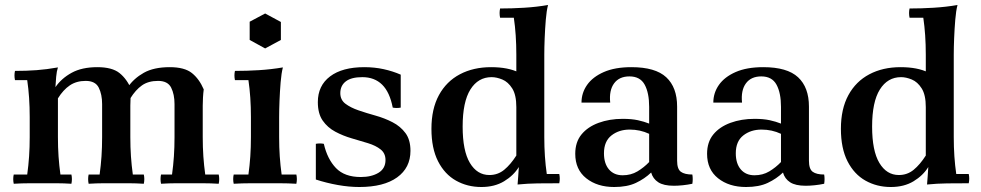

<svg xmlns="http://www.w3.org/2000/svg" viewBox="-20 -734 3928 769"><path d="M35 2Q31 -17 35 -35H89Q94 -71 96.5 -107.5Q99 -144 99 -185V-265Q99 -346 89 -413H40Q36 -432 40 -450Q86 -450 126.5 -453Q167 -456 212 -464Q207 -449 205 -426.5Q203 -404 202 -385L212 -340V-185Q212 -144 214.5 -107.5Q217 -71 222 -35H266Q270 -17 266 2Q234 0 209 0Q184 0 156 0Q128 0 98 0Q68 0 35 2ZM335 2Q331 -17 335 -35H379Q384 -71 386.5 -107.5Q389 -144 389 -185V-317Q389 -356 375.5 -383Q362 -410 323 -410Q286 -410 259.5 -392Q233 -374 212 -340L202 -385Q226 -420 267 -442.5Q308 -465 370 -465Q429 -465 458.5 -441.5Q488 -418 506 -376Q504 -361 503 -343.5Q502 -326 502 -311V-185Q502 -144 504.5 -107.5Q507 -71 512 -35H556Q560 -17 556 2Q524 0 499 0Q474 0 446 0Q418 0 393 0Q368 0 335 2ZM625 2Q621 -17 625 -35H669Q674 -71 676.5 -107.5Q679 -144 679 -185V-317Q679 -356 665.5 -383Q652 -410 613 -410Q574 -410 548.5 -392Q523 -374 502 -340L492 -385Q516 -420 556 -442.5Q596 -465 660 -465Q719 -465 748.5 -441.5Q778 -418 796 -376Q794 -361 793 -343.5Q792 -326 792 -311V-185Q792 -144 794.5 -107.5Q797 -71 802 -35H856Q860 -17 856 2Q824 0 794 0Q764 0 736 0Q708 0 683 0Q658 0 625 2Z M1167 -35Q1171 -17 1167 2Q1133 0 1101.5 0Q1070 0 1042 0Q1014 0 982.5 0Q951 0 916 2Q912 -17 916 -35H975Q980 -71 982.5 -107.5Q985 -144 985 -185V-265Q985 -346 975 -413H921Q917 -432 921 -450Q969 -450 1017.5 -453Q1066 -456 1113 -464Q1107 -441 1104 -404.5Q1101 -368 1099.5 -330.5Q1098 -293 1098 -265V-185Q1098 -144 1100.5 -107.5Q1103 -71 1108 -35ZM1042 -680 1105 -646V-574L1042 -540L980 -574V-647Z M1419 15Q1378 15 1333 7Q1288 -1 1245 -15V-158Q1261 -161 1277 -158Q1291 -97 1325.5 -61Q1360 -25 1425 -25Q1468 -25 1496 -42Q1524 -59 1524 -93Q1524 -120 1504.5 -135.5Q1485 -151 1454 -160.5Q1423 -170 1388.5 -180Q1354 -190 1323 -206.5Q1292 -223 1272.5 -251Q1253 -279 1253 -325Q1253 -391 1302 -428Q1351 -465 1439 -465Q1480 -465 1516.5 -457Q1553 -449 1585 -435V-303Q1569 -300 1553 -303Q1541 -365 1510.5 -395Q1480 -425 1431 -425Q1387 -425 1365 -408Q1343 -391 1343 -361Q1343 -334 1363.5 -318.5Q1384 -303 1416 -292Q1448 -281 1484 -271Q1520 -261 1552 -244.5Q1584 -228 1604 -201Q1624 -174 1624 -130Q1624 -62 1570.5 -23.5Q1517 15 1419 15Z M2053 5Q2054 -7 2055.5 -27Q2057 -47 2058 -65L2048 -110V-515Q2048 -596 2038 -663H1983Q1979 -682 1983 -700Q2030 -700 2079.5 -703Q2129 -706 2175 -714Q2169 -691 2166 -654.5Q2163 -618 2161.5 -580.5Q2160 -543 2160 -515V-185Q2160 -105 2170 -37H2220Q2224 -19 2220 0Q2173 0 2133.5 0.5Q2094 1 2053 5ZM1908 15Q1852 15 1806.5 -10.5Q1761 -36 1734.5 -88Q1708 -140 1708 -218Q1708 -298 1738 -353Q1768 -408 1822 -436.5Q1876 -465 1947 -465Q2015 -465 2058.5 -443.5Q2102 -422 2135 -388L2048 -305Q2048 -354 2031.5 -380Q2015 -406 1992 -415.5Q1969 -425 1949 -425Q1895 -425 1864 -375.5Q1833 -326 1833 -227Q1833 -130 1862 -81.5Q1891 -33 1940 -33Q1974 -33 1999.5 -54Q2025 -75 2048 -111L2058 -65Q2037 -31 1999 -8Q1961 15 1908 15Z M2440 15Q2372 15 2328 -20Q2284 -55 2284 -118Q2284 -165 2309 -195.5Q2334 -226 2377.5 -242Q2421 -258 2474 -258Q2510 -258 2535 -252.5Q2560 -247 2580 -239V-198Q2544 -215 2502 -215Q2459 -215 2429 -191.5Q2399 -168 2399 -120Q2399 -79 2419 -55.5Q2439 -32 2474 -32Q2507 -32 2533 -47.5Q2559 -63 2580 -85L2588 -43Q2562 -18 2527 -1.5Q2492 15 2440 15ZM2692 -307V-90Q2692 -57 2707 -46Q2722 -35 2753 -35Q2756 -17 2753 2Q2734 6 2714.5 8Q2695 10 2679 10Q2638 10 2616.5 -4Q2595 -18 2588 -43L2580 -85V-306Q2580 -362 2562 -395Q2544 -428 2501 -428Q2460 -428 2439.5 -400Q2419 -372 2424 -323H2309Q2309 -362 2331.5 -394Q2354 -426 2398.5 -445.5Q2443 -465 2509 -465Q2605 -465 2648.5 -424.5Q2692 -384 2692 -307Z M2968 15Q2900 15 2856 -20Q2812 -55 2812 -118Q2812 -165 2837 -195.5Q2862 -226 2905.5 -242Q2949 -258 3002 -258Q3038 -258 3063 -252.5Q3088 -247 3108 -239V-198Q3072 -215 3030 -215Q2987 -215 2957 -191.5Q2927 -168 2927 -120Q2927 -79 2947 -55.5Q2967 -32 3002 -32Q3035 -32 3061 -47.5Q3087 -63 3108 -85L3116 -43Q3090 -18 3055 -1.5Q3020 15 2968 15ZM3220 -307V-90Q3220 -57 3235 -46Q3250 -35 3281 -35Q3284 -17 3281 2Q3262 6 3242.5 8Q3223 10 3207 10Q3166 10 3144.5 -4Q3123 -18 3116 -43L3108 -85V-306Q3108 -362 3090 -395Q3072 -428 3029 -428Q2988 -428 2967.5 -400Q2947 -372 2952 -323H2837Q2837 -362 2859.5 -394Q2882 -426 2926.5 -445.5Q2971 -465 3037 -465Q3133 -465 3176.5 -424.5Q3220 -384 3220 -307Z M3693 5Q3694 -7 3695.5 -27Q3697 -47 3698 -65L3688 -110V-515Q3688 -596 3678 -663H3623Q3619 -682 3623 -700Q3670 -700 3719.5 -703Q3769 -706 3815 -714Q3809 -691 3806 -654.5Q3803 -618 3801.5 -580.5Q3800 -543 3800 -515V-185Q3800 -105 3810 -37H3860Q3864 -19 3860 0Q3813 0 3773.5 0.5Q3734 1 3693 5ZM3548 15Q3492 15 3446.5 -10.5Q3401 -36 3374.5 -88Q3348 -140 3348 -218Q3348 -298 3378 -353Q3408 -408 3462 -436.5Q3516 -465 3587 -465Q3655 -465 3698.5 -443.5Q3742 -422 3775 -388L3688 -305Q3688 -354 3671.5 -380Q3655 -406 3632 -415.5Q3609 -425 3589 -425Q3535 -425 3504 -375.5Q3473 -326 3473 -227Q3473 -130 3502 -81.5Q3531 -33 3580 -33Q3614 -33 3639.5 -54Q3665 -75 3688 -111L3698 -65Q3677 -31 3639 -8Q3601 15 3548 15Z"/></svg>

Font: Poltawski Nowy SemiBold
Style: Regular
Weight: 600
Version: Version 1.001;gftools[0.9.25]